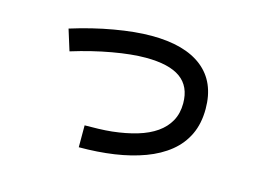

<svg xmlns="http://www.w3.org/2000/svg" viewBox="-80 -687 1159 847"><g transform="rotate(15 500.0 -264.0)"><path d="M334 15V-85Q362 -85 395.5 -86Q429 -87 458 -90Q521 -97 571 -112Q621 -127 656 -151.5Q691 -176 710 -210.5Q729 -245 729 -291Q729 -368 677 -405.5Q625 -443 518 -443Q454 -443 366.5 -427.5Q279 -412 185 -383L155 -479Q254 -510 349 -526.5Q444 -543 518 -543Q670 -543 750.5 -479Q831 -415 831 -293Q831 -226 807 -175.5Q783 -125 738.5 -89Q694 -53 632 -30Q570 -7 495 4Q420 15 334 15Z"/></g></svg>

Font: Murecho Thin Medium
Style: Regular
Weight: 500
Version: Version 1.010